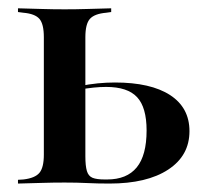

<svg xmlns="http://www.w3.org/2000/svg" viewBox="-20 -435 488 455"><path d="M83.9 -207.3V-346.8Q83.9 -378.2 73.4 -390.3Q62.9 -402.4 35.5 -404.8L22.6 -406.5V-415.3Q54.8 -414.5 80.2 -413.7Q105.6 -412.9 133.1 -412.9Q160.5 -412.9 185.9 -413.7Q211.3 -414.5 243.5 -415.3V-406.5L231.5 -404.8Q204 -402.4 193.1 -390.3Q182.3 -378.2 182.3 -346.8V-207.3ZM133.1 -2.4Q105.6 -2.4 80.2 -1.6Q54.8 -0.8 22.6 0V-8.9L35.5 -9.7Q62.9 -12.9 73.4 -25.4Q83.9 -37.9 83.9 -68.5V-207.3H182.3V-64.5Q182.3 -41.9 185.9 -29.8Q189.5 -17.7 199.2 -13.7Q208.9 -9.7 228.2 -9.7H233.9Q280.6 -9.7 304 -38.3Q327.4 -66.9 327.4 -125.8Q327.4 -180.6 304.8 -204.8Q282.3 -229 231.5 -229Q216.9 -229 201.6 -227.4Q186.3 -225.8 166.9 -222.6V-230.6Q191.1 -235.5 211.7 -237.5Q232.3 -239.5 252.4 -239.5Q337.1 -239.5 383.1 -209.7Q429 -179.8 429 -124.2Q429 -66.1 378.6 -33.1Q328.2 0 239.5 0Q210.5 0 186.7 -1.2Q162.9 -2.4 133.1 -2.4Z"/></svg>

Font: Playfair 144pt SemiCondensed SemiBold
Style: Regular
Weight: 600
Width: 4
Designer: Claus Eggers Sørensen
Foundry: Claus Eggers Sørensen
Version: Version 2.203